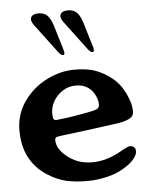

<svg xmlns="http://www.w3.org/2000/svg" viewBox="-53 -788 661 843"><g transform="rotate(-5 277.0 -367.0)"><path d="M125 -34Q75 -65 47.5 -115.5Q20 -166 20 -237Q20 -308 59.5 -364Q99 -420 160 -451Q221 -482 284 -482Q340 -482 376.5 -468.5Q413 -455 446 -429Q469 -411 484.5 -388Q500 -365 509 -342Q517 -323 520.5 -308Q524 -293 524 -276Q524 -260 511 -250Q493 -237 453 -231Q433 -228 320 -213L201 -198Q183 -196 178 -193Q173 -190 173 -181Q173 -143 216 -108Q238 -90 265.5 -80Q293 -70 327 -70Q389 -70 453 -106Q455 -107 457 -108.5Q459 -110 461 -111Q472 -117 482 -121.5Q492 -126 499 -126Q509 -126 515.5 -119.5Q522 -113 522 -102Q522 -88 509 -71Q487 -42 437 -18Q412 -6 373.5 2Q335 10 299 10Q248 10 208 1.5Q168 -7 125 -34ZM345 -294Q368 -299 373.5 -306Q379 -313 377 -331Q375 -344 369 -357.5Q363 -371 353 -383Q327 -412 283 -412Q251 -412 225 -395Q199 -378 184.5 -352.5Q170 -327 170 -301Q170 -282 173 -275Q176 -268 189 -269Q228 -273 267.5 -279.5Q307 -286 345 -294ZM245 -569 211 -682Q201 -714 186.5 -728Q172 -742 148 -742Q122 -742 115 -727.5Q108 -713 125 -691L218 -567Q230 -550 241 -550Q245 -550 246 -555Q247 -560 245 -569ZM375 -571 341 -684Q331 -716 316.5 -730Q302 -744 278 -744Q252 -744 245 -729.5Q238 -715 255 -693L348 -569Q360 -552 371 -552Q375 -552 376 -557Q377 -562 375 -571Z"/></g></svg>

Font: Raigarh
Style: Regular
Weight: 400
Designer: jaikishan Patel
Foundry: MagicType
Version: Version 1.000;FEAKit 1.0